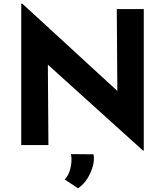

<svg xmlns="http://www.w3.org/2000/svg" viewBox="-20 -785 893 1039"><path d="M754 30 239 -435 242 0H95V-765H101L615 -293L612 -736H758V30ZM402 234 330 186Q352 165 361.5 124.5Q371 84 364 49L486 50Q492 78 482.5 113.5Q473 149 452.5 181.5Q432 214 402 234Z"/></svg>

Font: Reem Kufi Ink
Style: Bold
Weight: 700
Designer: Khaled Hosny
Version: Version 1.002